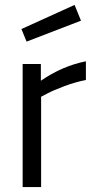

<svg xmlns="http://www.w3.org/2000/svg" viewBox="-20 -760 386 780"><path d="M72 0V-500H146V-432Q233 -492 329 -511V-435Q287 -427 241.5 -410Q196 -393 172 -380L147 -367V0ZM67 -642 283 -740 309 -676 88 -591Z"/></svg>

Font: TitilliumWeb-Regular
Style: Regular
Weight: 400
Version: Version 1.001;PS 57.000;hotconv 1.0.70;makeotf.lib2.5.55311